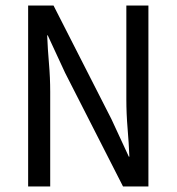

<svg xmlns="http://www.w3.org/2000/svg" viewBox="-20 -676 640 696"><path d="M82 0V-656H174L384 -244L447 -108H449Q447 -157 442.5 -210.5Q438 -264 438 -316V-656H518V0H426L216 -412L153 -548H151Q153 -498 157.5 -446Q162 -394 162 -343V0Z"/></svg>

Font: Source Code Pro
Style: Regular
Weight: 400
Monospace: yes
Designer: Paul D. Hunt, Teo Tuominen
Foundry: Adobe Systems Incorporated
Version: Version 1.018;hotconv 1.0.116;makeotfexe 2.5.65601